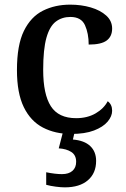

<svg xmlns="http://www.w3.org/2000/svg" viewBox="-20 -567 542 827"><path d="M286 10Q218 10 165 -17.5Q112 -45 82.5 -105.5Q53 -166 53 -265Q53 -373 83 -434Q113 -495 165 -521Q217 -547 282 -547Q330 -547 371 -535Q412 -523 437.5 -500Q463 -477 463 -444Q463 -410 439.5 -392.5Q416 -375 362 -375Q362 -423 346 -458.5Q330 -494 283 -494Q247 -494 220.5 -474Q194 -454 180 -404.5Q166 -355 166 -266Q166 -161 199 -109.5Q232 -58 308 -58Q356 -58 391.5 -78.5Q427 -99 444 -131Q463 -117 463 -90Q463 -66 443.5 -43Q424 -20 385 -5Q346 10 286 10ZM259 240Q243 240 220 237Q197 234 179 229V175Q218 183 247 183Q276 183 292 169Q308 155 308 130Q308 101 287 87.5Q266 74 233 72L254 -9H304L294 34Q343 38 368.5 62Q394 86 394 126Q394 179 358.5 209.5Q323 240 259 240Z"/></svg>

Font: Noto Serif Lao Medium
Style: Regular
Weight: 500
Designer: Monotype Design Team
Foundry: Monotype Imaging Inc.
Version: Version 2.003; ttfautohint (v1.8.4.7-5d5b)